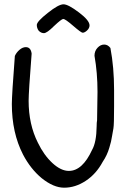

<svg xmlns="http://www.w3.org/2000/svg" viewBox="-20 -872 590 892"><path d="M347 -814Q297 -852 275 -852Q252 -852 202 -812Q151 -772 151 -756Q151 -741 160 -729Q171 -718 184 -718Q198 -718 231 -751Q266 -784 274 -784Q283 -784 320 -752Q357 -720 364 -720Q373 -720 384 -730Q396 -741 396 -754Q396 -777 347 -814ZM464 -665Q447 -665 433 -650Q419 -635 419 -613Q433 -534 433 -445L431 -313Q429 -303 429 -285Q428 -211 408 -176Q363 -78 300 -78Q263 -78 223.5 -114.5Q184 -151 156 -209Q113 -294 113 -404Q113 -444 127 -623Q123 -653 100 -653Q85 -653 70.5 -640.5Q56 -628 49 -612Q35 -430 35 -389Q35 -255 87 -154Q122 -87 174 -44Q229 0 278 0Q330 0 378.5 -32Q427 -64 457 -120Q478 -151 488 -186Q497 -214 501 -242L507 -276Q510 -293 510 -378V-454Q510 -559 493 -649Q481 -665 464 -665Z"/></svg>

Font: Patrick Hand SC
Style: Regular
Weight: 400
Designer: Patrick Wagesreiter
Foundry: Patrick Wagesreiter
Version: Version 2.001; ttfautohint (v1.8.2)